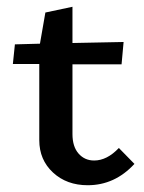

<svg xmlns="http://www.w3.org/2000/svg" viewBox="-20 -540 424 567"><path d="M377 -56Q319 7 239 7Q177 7 136.5 -30.5Q96 -68 96 -126V-351H18L24 -409L98 -411L114 -503L194 -520V-413L345 -416L339 -350H194V-144Q194 -107 212 -86.5Q230 -66 258 -66Q296 -66 331 -103Z"/></svg>

Font: Ysabeau Semibold
Style: Regular
Weight: 600
Designer: Christian Thalmann (Catharsis Fonts)
Version: Version 0.003